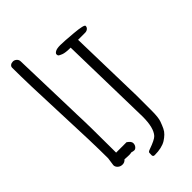

<svg xmlns="http://www.w3.org/2000/svg" viewBox="-265 -833 993 993"><g transform="rotate(-45 232.0 -336.5)"><path d="M28.3 0ZM371.6 -607.9 381.8 -186.5V-80.1Q381.8 -30.3 373.8 -8.1Q365.7 14.2 358.6 28.8Q351.6 43.5 339.8 54.7Q328.1 65.9 313.5 75.2Q282.7 94.2 230 94.2Q218.3 94.2 218.3 82L219.2 65.4Q219.2 59.6 233.4 54.7Q285.2 36.6 298.3 22.5Q327.1 -8.8 327.1 -91.3L315.9 -602.1V-606.4Q277.8 -606.4 261.5 -613Q245.1 -619.6 242.2 -623Q239.3 -626.5 239.3 -633.5Q239.3 -640.6 250.5 -647.2Q261.7 -653.8 286.9 -653.8Q312 -653.8 381.1 -647.7Q450.2 -641.6 450.2 -631.1Q450.2 -620.6 442.1 -614.3Q434.1 -607.9 422.9 -607.9ZM93.3 -378.4 94.2 -346.7V-342.3Q98.1 -255.4 98.1 -81.5V-56.2H174.3Q195.8 -41.5 195.8 -28.3Q195.8 -15.1 188.5 -6.6Q181.2 2 173.3 2Q165.5 2 155.3 -1.5Q147 0.5 136.2 0.5L104 -1Q93.8 11.2 78.4 11.2Q63 11.2 52.5 1.7Q42 -7.8 42 -20.5L48.3 -64.5Q48.3 -178.2 38.3 -405.5Q28.3 -632.8 28.3 -746.6Q28.3 -755.9 35.6 -761.5Q43 -767.1 54 -767.1Q64.9 -767.1 74 -758.8Q83 -750.5 83 -738.3Z"/></g></svg>

Font: Amatic
Style: Bold
Weight: 700
Width: 3
Version: Version 2.000; ttfautohint (v0.92-dirty) -l 8 -r 50 -G 50 -x